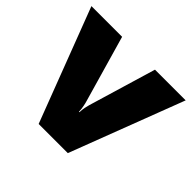

<svg xmlns="http://www.w3.org/2000/svg" viewBox="-134 -716 880 880"><g transform="rotate(45 305.5 -276.5)"><path d="M211 0H400L611 -553H412L314 -225C311 -214 305 -192 305 -170H302C302 -191 295 -220 293 -226L199 -553H0Z"/></g></svg>

Font: Noto Sans Arabic UI Bk
Style: Regular
Weight: 900
Designer: Monotype Design Team, Nadine Chahine and Nizar Qandah
Foundry: Monotype Imaging Inc.
Version: Version 2.010